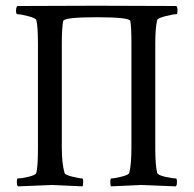

<svg xmlns="http://www.w3.org/2000/svg" viewBox="-20 -661 692 684"><path d="M608.4 -610.4Q596.7 -610.4 569.8 -603.5Q543 -596.7 540 -589.8Q533.2 -562.5 533.2 -505.9V-132.8Q533.2 -71.3 540 -44.9Q543 -37.1 568.4 -31.2Q593.8 -25.4 606.4 -25.4Q610.4 -25.4 610.4 -13.2Q610.4 -1 606.4 2.9Q494.1 -2 483.4 -2Q472.7 -2 375 2.9Q373 -2.9 373 -14.2Q373 -25.4 377 -25.4Q387.7 -25.4 413.1 -31.7Q438.5 -38.1 440.4 -44.9Q448.2 -75.2 448.2 -135.7V-503.9Q448.2 -566.4 444.3 -585.9Q442.4 -599.6 324.7 -599.6Q207 -599.6 205.1 -585.9Q200.2 -561.5 200.2 -503.9V-135.7Q200.2 -78.1 210 -44.9Q211.9 -38.1 237.3 -31.7Q262.7 -25.4 272.5 -25.4Q276.4 -25.4 276.4 -14.2Q276.4 -2.9 274.4 2.9Q176.8 -2 166.5 -2Q156.2 -2 43.9 2.9Q40 -1 40 -13.2Q40 -25.4 43.9 -25.4Q56.6 -25.4 81.5 -31.2Q106.4 -37.1 109.4 -44.9Q115.2 -67.4 115.2 -132.8V-505.9Q115.2 -566.4 109.4 -589.8Q106.4 -596.7 80.1 -603.5Q53.7 -610.4 42 -610.4Q37.1 -610.4 37.1 -622.6Q37.1 -634.8 42 -639.6Q261.7 -640.6 326.2 -640.6L608.4 -639.6Q612.3 -635.7 612.3 -623Q612.3 -610.4 608.4 -610.4Z"/></svg>

Font: CrimsonText-Roman
Style: Roman
Weight: 400
Version: Version 0.13